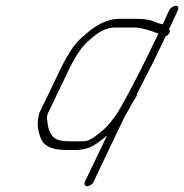

<svg xmlns="http://www.w3.org/2000/svg" viewBox="-20 -530 636 663"><path d="M564.5 -495 542 -446C536.3 -447 530 -449 523.6 -451C502.4 -460 489 -465 445 -465H391C353 -465 313 -446 272.3 -409L254.3 -393C232.3 -371 208.6 -334 183.8 -281L116.9 -142C114.3 -137 112.8 -129 111.6 -119C108 -98 111.4 -74 122.5 -49C133.6 -24 162.8 -12 210.8 -12H239.8C260.8 -12 278.1 -16 292 -22C305.9 -28 325.3 -42 349.6 -62L273 98C269.5 106 273.3 113 281.3 113C289.3 113 299.5 106 303 98L389.6 -84C404.7 -116 415.3 -137 421.2 -146C427 -155 431.5 -163 435.1 -171C440.9 -183 454.3 -197 453.1 -206L513.4 -324L552.1 -405C554.4 -406 556.7 -407 558 -408C567.8 -417 569.1 -424 563.6 -429L594.5 -495C598 -503 595.3 -510 587.3 -510C579.3 -510 568 -503 564.5 -495ZM526.9 -414 483.4 -324C478 -313 461.5 -280 433.8 -227C406 -174 386.3 -140 374.2 -124C362.1 -108 352.4 -96 343.8 -88C313 -60 290.2 -45 275.6 -43C270.3 -42 263.3 -42 254.3 -42H225.3C202.3 -42 185.9 -44 175.5 -49C155.3 -58 145.2 -86 144.1 -108C140.9 -120 141.7 -132 146.9 -142L213.8 -281C238.3 -333 261.4 -368 283.4 -387C292.9 -395 299.8 -401 304.1 -405C329.4 -425 353.5 -435 376.5 -435H442.5C463.5 -435 491.3 -428 526.9 -414Z"/></svg>

Font: MewTooHand
Style: UltIta
Weight: 400
Designer: Mew Too, Robert Jablonski
Version: Version 0.77